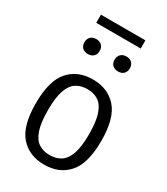

<svg xmlns="http://www.w3.org/2000/svg" viewBox="-219 -990 953 1095"><g transform="rotate(30 258.0 -442.5)"><path d="M258 9.5Q159.5 9.5 101 -56Q42.5 -121.5 42.5 -270.5Q42.5 -419.5 100.5 -485.2Q158.5 -551 258 -551Q357 -551 415.2 -485.2Q473.5 -419.5 473.5 -271Q473.5 -122 415.2 -56.2Q357 9.5 258 9.5ZM258 -53.5Q300 -53.5 330.5 -73Q361 -92.5 377.5 -139.5Q394 -186.5 394 -269Q394 -353.5 377.2 -401.2Q360.5 -449 330 -468.2Q299.5 -487.5 258 -487.5Q216.5 -487.5 185.8 -468.2Q155 -449 138.5 -402Q122 -355 122 -272Q122 -188 138.5 -140.2Q155 -92.5 185.5 -73Q216 -53.5 258 -53.5ZM357.5 -661.5Q334.5 -661.5 320.8 -674.8Q307 -688 307 -710.5Q307 -733 320.8 -746.5Q334.5 -760 357.5 -760Q380.5 -760 394 -746.5Q407.5 -733 407.5 -710.5Q407.5 -688 394 -674.8Q380.5 -661.5 357.5 -661.5ZM158.5 -661.5Q135.5 -661.5 122 -674.8Q108.5 -688 108.5 -710.5Q108.5 -733 122 -746.5Q135.5 -760 158.5 -760Q181.5 -760 195.2 -746.5Q209 -733 209 -710.5Q209 -688 195.2 -674.8Q181.5 -661.5 158.5 -661.5ZM111.5 -840V-893.5H404.5V-840Z"/></g></svg>

Font: Encode Sans SmCnd
Style: Regular
Weight: 400
Width: 4
Designer: Multiple Designers
Foundry: Impallari Type
Version: Version 3.002; ttfautohint (v1.8.3) -l 8 -r 50 -G 200 -x 14 